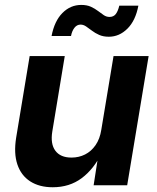

<svg xmlns="http://www.w3.org/2000/svg" viewBox="-20 -768 651 796"><path d="M198.7 8.3Q143.1 8.3 105.2 -16.1Q67.4 -40.5 52 -86.4Q36.6 -132.3 46.9 -196.8L103 -535.6H248.5L196.8 -222.7Q188.5 -171.4 209.5 -143.1Q230.5 -114.7 276.4 -114.7Q307.1 -114.7 332.8 -127.7Q358.4 -140.6 376.2 -166.3Q394 -191.9 399.9 -229.5L450.7 -535.6H596.2L507.3 0H368.2L389.2 -135.7H402.8Q369.1 -66.9 318.6 -29.3Q268.1 8.3 198.7 8.3ZM431.2 -615.7Q408.2 -615.7 391.1 -623.3Q374 -630.9 361.1 -640.9Q348.1 -650.9 336.9 -658.4Q325.7 -666 314 -666Q298.8 -666 288.6 -652.8Q278.3 -639.6 274.4 -618.7H193.8Q205.6 -680.7 238.8 -714.1Q272 -747.6 316.9 -747.6Q340.3 -747.6 356.9 -740Q373.5 -732.4 386.5 -722.4Q399.4 -712.4 410.4 -705.1Q421.4 -697.8 434.1 -697.8Q450.7 -697.8 460 -709.7Q469.2 -721.7 474.6 -744.6H553.7Q542 -682.6 508.3 -649.2Q474.6 -615.7 431.2 -615.7Z"/></svg>

Font: Inter 20pt
Style: Bold Italic
Weight: 700
Italic angle: -9.3988°
Version: Version 4.001;git-66647c0bb